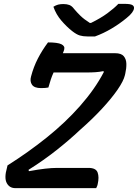

<svg xmlns="http://www.w3.org/2000/svg" viewBox="-20 -976 715 996"><path d="M479 0H60Q29 0 15 -26.5Q1 -53 16 -105L19 -118Q127 -186 223.5 -263.5Q320 -341 395 -426Q433 -469 464 -513Q495 -557 519 -603L516 -607Q497 -603 476 -601.5Q455 -600 427 -600H258Q250 -583 243.5 -563.5Q237 -544 231 -522Q216 -519 193 -519Q158 -519 146 -536.5Q134 -554 141 -579Q154 -629 176.5 -672.5Q199 -716 229 -756Q279 -756 298.5 -746.5Q318 -737 313 -719Q311 -711 306 -700H577Q609 -700 622 -684.5Q635 -669 635.5 -645Q636 -621 630 -595L628 -586Q621 -556 590 -511Q559 -466 509 -412Q459 -358 394 -301Q340 -250 273 -197Q206 -144 128 -95L130 -88Q179 -97 214 -101Q249 -105 277 -105H439Q478 -105 486.5 -81Q495 -57 487 -22Q486 -15 483.5 -10Q481 -5 479 0ZM473 -787H433Q411 -787 394 -792Q377 -797 354 -815Q325 -838 298 -869.5Q271 -901 257 -941Q270 -949 281.5 -952Q293 -955 309 -955Q327 -955 340 -950Q353 -945 364 -930Q379 -912 397.5 -894Q416 -876 446 -857H452Q503 -882 537.5 -907.5Q572 -933 594 -956H625Q657 -956 667 -949.5Q677 -943 675 -932Q674 -923 665 -910.5Q656 -898 636 -882Q601 -853 559 -828Q517 -803 473 -787Z"/></svg>

Font: Recursive Mn Csl St Med
Style: Italic
Weight: 500
Italic angle: -15°
Monospace: yes
Version: Version 1.079;hotconv 1.0.112;makeotfexe 2.5.65598; ttfautoh